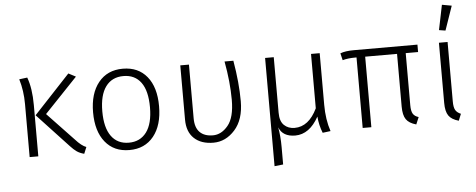

<svg xmlns="http://www.w3.org/2000/svg" viewBox="-58 -927 3179 1283"><g transform="rotate(-5 1531.0 -285.5)"><path d="M168 -344.2V0H109.9V-355Q109.9 -445.8 85.9 -523.9L140.1 -530.8Q168 -456.5 168 -344.2ZM464.8 -508.8 244.1 -276.9 420.9 -90.8Q460.9 -45.9 493.2 -34.2L475.1 9.8Q445.3 2 425.8 -11.7Q406.2 -25.4 383.8 -49.8L173.8 -274.9L416 -534.2Z M898.7 -428.5Q857.4 -484.9 780.8 -484.9Q704.1 -484.9 662.1 -428Q620.1 -371.1 620.1 -261.7Q620.1 -152.3 661.6 -95.2Q703.1 -38.1 779.1 -38.1Q855 -38.1 897.5 -95Q939.9 -151.9 939.9 -262Q939.9 -372.1 898.7 -428.5ZM617.7 -460.7Q677.2 -534.2 780.8 -534.2Q884.3 -534.2 942.6 -462.6Q1001 -391.1 1001 -263.7Q1001 -136.2 941.7 -62.5Q882.3 11.2 778.8 11.2Q675.3 11.2 616.7 -61.3Q558.1 -133.8 558.1 -260.5Q558.1 -387.2 617.7 -460.7Z M1166 -159.2V-522.9H1224.1V-163.1Q1224.1 -100.1 1255.1 -69.1Q1286.1 -38.1 1343 -38.1Q1399.9 -38.1 1444.3 -91.6Q1488.8 -145 1488.8 -263.9Q1488.8 -382.8 1462.9 -522.9H1522Q1547.9 -373 1547.9 -249.5Q1547.9 -126 1486.3 -57.4Q1424.8 11.2 1342.3 11.2Q1259.8 11.2 1212.9 -33Q1166 -77.1 1166 -159.2Z M1793 80.1V196.8L1734.9 203.1V-522.9H1793V-149.9Q1793 -92.8 1820.8 -66.4Q1848.6 -40 1891.1 -40Q1986.3 -40 2043 -158.2V-522.9H2101.1V-176.8Q2101.1 -77.1 2127.9 2L2074.7 8.8Q2053.7 -43 2048.8 -102.1Q1986.8 10.7 1891.1 11.2Q1807.1 11.2 1781.7 -53.2Q1793 5.9 1793 80.1Z M2673.8 -473.1V-124Q2673.8 -84 2685.1 -65.9Q2696.3 -47.9 2722.7 -40L2702.6 7.8Q2654.8 -5.4 2635.3 -33.7Q2615.7 -62 2615.7 -119.1V-473.1H2401.9V0H2343.8V-473.1H2335Q2286.1 -473.1 2250 -462.9L2238.8 -509.8Q2272.9 -522.9 2329.1 -522.9H2756.8V-473.1Z M2959 -522.9V-124Q2959 -85 2969.5 -66.4Q2980 -47.9 3005.9 -37.1L2987.8 7.8Q2939.9 -5.4 2920.4 -33.7Q2900.9 -62 2900.9 -119.1V-522.9ZM3007.8 -762.2 2951.7 -600.1 2908.7 -606.9 2942.9 -773.9Z"/></g></svg>

Font: FiraSans-Light
Style: Regular
Weight: 300
Designer: Carrois Corporate & Edenspiekermann AG
Foundry: Carrois Corporate GbR & Edenspiekermann AG
Version: Version 3.106;PS 003.106;hotconv 1.0.70;makeotf.lib2.5.58329